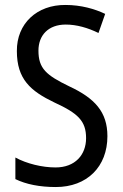

<svg xmlns="http://www.w3.org/2000/svg" viewBox="-20 -744 494 774"><path d="M413 -195C413 -293 362 -348 259 -396C166 -441 135 -468 135 -540C135 -602 175 -645 245 -645C289 -645 334 -632 377 -611L404 -688C362 -708 307 -724 244 -724C129 -725 47 -649 48 -538C48 -425 103 -377 199 -331C295 -287 327 -256 327 -187C327 -120 283 -69 204 -69C150 -69 88 -84 42 -109V-22C85 -1 140 10 205 10C331 10 413 -72 413 -195Z"/></svg>

Font: Noto Sans Gurmukhi UI Condensed
Style: Regular
Weight: 400
Width: 3
Designer: Jelle Bosma - Monotype Design Team
Foundry: Monotype Imaging Inc.
Version: Version 2.004